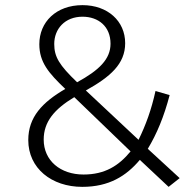

<svg xmlns="http://www.w3.org/2000/svg" viewBox="-20 -716 762 747"><path d="M301 -696C198 -696 133 -630 133 -544C133 -474 169 -432 234 -370C145 -318 90 -261 90 -171C90 -61 181 11 300 11C404 11 471 -31 524 -94L636 11L679 -23L555 -137C590 -195 618 -262 640 -346L585 -362C569 -289 547 -229 519 -172L314 -364C409 -417 467 -467 467 -548C467 -634 399 -696 301 -696ZM301 -651C363 -651 410 -613 410 -546C410 -486 366 -443 280 -396C210 -463 191 -495 191 -545C191 -603 232 -651 301 -651ZM269 -338 488 -127C442 -71 388 -37 305 -37C215 -37 150 -91 150 -173C150 -242 191 -291 269 -338Z"/></svg>

Font: FiraGO Light
Style: Regular
Weight: 300
Designer: bBox Type
Foundry: bBox Type GmbH
Version: Version 1.001;PS 001.001;hotconv 1.0.88;makeotf.lib2.5.64775